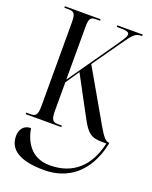

<svg xmlns="http://www.w3.org/2000/svg" viewBox="-179 -810 946 1194"><g transform="rotate(20 293.5 -213.0)"><path d="M38 0H274V-10H251C212 -10 202 -23 202 -85V-270L263 -360L400 -105C446 -18 472 0 549 0H572C538 153 445 248 287 248C157 248 112 147 99 70C51 70 28 106 28 148C28 235 98 288 264 288C415 288 543 202 587 0V-10H585C566 -10 547 -27 508 -96L315 -432L438 -607C497 -691 507 -704 553 -704V-714H385V-704C455 -704 467 -699 467 -681C467 -670 457 -654 428 -611L202 -288V-632C202 -691 210 -704 247 -704H274V-714H38V-704H66C103 -704 113 -691 113 -632V-83C113 -22 102 -10 64 -10H38Z"/></g></svg>

Font: Noto Serif Display ExtraCondensed
Style: Regular
Weight: 400
Width: 2
Designer: Monotype Design Team
Foundry: Monotype Imaging Inc.
Version: Version 2.009